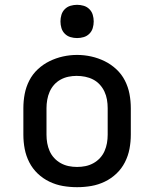

<svg xmlns="http://www.w3.org/2000/svg" viewBox="-20 -769 640 797"><path d="M300 8Q270 8 241 3Q212 -2 185 -15Q158 -28 136.5 -48.5Q115 -69 101.5 -95.5Q88 -122 82.5 -151Q77 -180 77 -210V-320Q77 -350 82.5 -379Q88 -408 101.5 -434.5Q115 -461 137 -481.5Q159 -502 185.5 -515Q212 -528 241 -534.5Q270 -541 300 -541Q330 -541 359 -534.5Q388 -528 414.5 -515Q441 -502 463 -481.5Q485 -461 498.5 -434.5Q512 -408 517.5 -379Q523 -350 523 -320V-210Q523 -180 517.5 -151Q512 -122 498.5 -95.5Q485 -69 463.5 -48.5Q442 -28 415 -15Q388 -2 359 3Q330 8 300 8ZM300 -76Q318 -76 335 -79.5Q352 -83 367.5 -91.5Q383 -100 395 -113Q407 -126 414 -142Q421 -158 424 -175Q427 -192 427 -210V-320Q427 -338 424 -355.5Q421 -373 413.5 -389Q406 -405 394 -418Q382 -431 366.5 -439Q351 -447 333.5 -450.5Q316 -454 298 -454Q281 -454 264 -450.5Q247 -447 231.5 -438.5Q216 -430 204.5 -417Q193 -404 186 -388Q179 -372 176 -354.5Q173 -337 173 -320V-210Q173 -192 176 -175Q179 -158 186 -142Q193 -126 205 -113Q217 -100 232.5 -91.5Q248 -83 265 -79.5Q282 -76 300 -76ZM300 -611Q286 -611 272.5 -615Q259 -619 249 -629Q239 -639 235 -652.5Q231 -666 231 -680Q231 -694 235 -707.5Q239 -721 249 -731Q259 -741 272.5 -745Q286 -749 300 -749Q314 -749 327.5 -745Q341 -741 351 -731Q361 -721 365 -707.5Q369 -694 369 -680Q369 -666 365 -652.5Q361 -639 351 -629Q341 -619 327.5 -615Q314 -611 300 -611Z"/></svg>

Font: Iosevka Curly Medium Extended
Style: Regular
Weight: 500
Width: 7
Monospace: yes
Designer: Belleve Invis
Foundry: Belleve Invis
Version: Version 11.1.0; ttfautohint (v1.8.3)